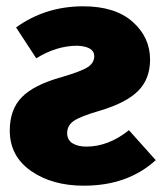

<svg xmlns="http://www.w3.org/2000/svg" viewBox="-20 -571 515 609"><path d="M246 18Q145 18 78 -29Q11 -76 11 -157Q11 -224 49.5 -263Q88 -302 174 -326Q239 -345 259 -358.5Q279 -372 279 -393Q279 -423 226 -426Q159 -426 95 -386L31 -484Q124 -551 244 -551Q345 -551 400.5 -502Q456 -453 456 -382Q456 -321 418.5 -283Q381 -245 297 -220Q235 -202 214 -187.5Q193 -173 193 -149Q193 -127 210 -116.5Q227 -106 254 -106Q324 -106 389 -158L474 -63Q385 18 246 18Z"/></svg>

Font: Trujillo ExtraBold
Style: Regular
Weight: 800
Designer: Fira Sans original fonts by bBox Type GmbH, Carrois Corporate GbR, & Edenspiekermann AG / Changes by Cristiano Sobral
Foundry: Fira Sans original fonts by bBox Type GmbH, Carrois Corporate GbR, & Edenspiekermann AG / Changes by Cristiano Sobral
Version: Version 4.301;July 28, 2020;FontCreator 13.0.0.2655 64-bit